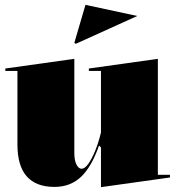

<svg xmlns="http://www.w3.org/2000/svg" viewBox="-20 -758 732 793"><path d="M205 14Q129 14 90.5 -29.5Q52 -73 52 -161V-465H2V-475L287 -515V-126Q287 -95 296 -78Q305 -61 317 -61Q330 -61 344.5 -81Q359 -101 373 -135Q387 -169 397 -211V-465H347V-475L632 -515V-36H682V-25L397 15V-149L389 -157Q358 -68 314 -27Q270 14 205 14ZM293 -577 287 -581 333 -738 547 -692Z"/></svg>

Font: Kalnia Thin
Style: Regular
Weight: 100
Version: Version 1.105